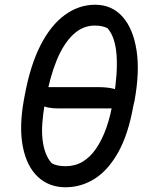

<svg xmlns="http://www.w3.org/2000/svg" viewBox="-20 -781 640 811"><path d="M382 -761Q452 -761 497 -711Q542 -661 556.5 -570Q571 -479 548 -354L543 -333Q522 -214 479.5 -138Q437 -62 380 -26Q323 10 257 10Q187 10 140 -34Q93 -78 76.5 -161Q60 -244 81 -360L85 -381Q108 -505 151 -589.5Q194 -674 253.5 -717.5Q313 -761 382 -761ZM380 -673Q329 -673 288.5 -634.5Q248 -596 219.5 -526.5Q191 -457 174 -363L169 -343Q162 -301 159 -263.5Q156 -226 159.5 -193.5Q163 -161 172.5 -135.5Q182 -110 198 -92Q209 -85 224.5 -82Q240 -79 257 -79Q297 -79 329 -98Q361 -117 386 -153.5Q411 -190 429 -240.5Q447 -291 457 -354L461 -373Q469 -421 472 -465Q475 -509 472.5 -546.5Q470 -584 460.5 -613.5Q451 -643 434 -662Q422 -668 409 -670.5Q396 -673 380 -673ZM133 -413H391Q433 -413 458.5 -406.5Q484 -400 494.5 -386.5Q505 -373 503 -351Q501 -345 499.5 -337.5Q498 -330 495 -323H227Q204 -323 185 -326.5Q166 -330 152.5 -338.5Q139 -347 133.5 -362Q128 -377 131 -400Q132 -403 132 -406.5Q132 -410 133 -413Z"/></svg>

Font: Rec Mono Duotone
Style: Italic
Weight: 400
Italic angle: -10°
Monospace: yes
Version: Version 1.085; ttfautohint (v1.8.4.7-5d5b)